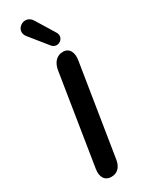

<svg xmlns="http://www.w3.org/2000/svg" viewBox="-240 -950 756 993"><g transform="rotate(-30 138.0 -454.0)"><path d="M101 8C140 8 161 -19 167 -58L253 -598C261 -643 245 -678 206 -678C167 -678 144 -649 137 -609L51 -68C44 -24 61 8 101 8ZM84 -842 168 -738C198 -702 251 -740 228 -779L160 -890C125 -950 41 -894 84 -842Z"/></g></svg>

Font: SN Pro Semibold
Style: Italic
Weight: 600
Italic angle: -9°
Designer: Tobias Whetton
Foundry: Supernotes
Version: Version 1.001;Glyphs 3.2 (3249)